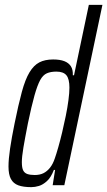

<svg xmlns="http://www.w3.org/2000/svg" viewBox="-20 -763 442 791"><path d="M109 8Q76 8 55.5 0.5Q35 -7 25 -25.5Q15 -44 15 -77Q15 -107 21.5 -151Q28 -195 40 -254Q56 -333 70 -384.5Q84 -436 101.5 -465Q119 -494 142 -506Q165 -518 199 -518Q227 -518 245 -511Q263 -504 272 -490Q281 -476 280 -453H285L346 -743H402L245 0H197L207 -63H202Q190 -32 173.5 -17Q157 -2 140.5 3Q124 8 109 8ZM123 -42Q144 -42 159 -49.5Q174 -57 186 -72Q198 -87 206 -111Q212 -128 220 -156Q228 -184 236 -217.5Q244 -251 251 -285.5Q258 -320 262 -350.5Q266 -381 266 -402Q266 -438 253.5 -453Q241 -468 212 -468Q189 -468 173 -461Q157 -454 145.5 -433Q134 -412 122 -369.5Q110 -327 95 -255Q83 -194 76.5 -155.5Q70 -117 70 -95Q70 -72 75.5 -61Q81 -50 93 -46Q105 -42 123 -42Z"/></svg>

Font: Saira UltraCondensed
Style: Italic
Weight: 400
Width: 1
Italic angle: -12°
Designer: Hector Gatti with collaboration of the Omnibus-Type team
Foundry: Omnibus-Type
Version: Version 1.101